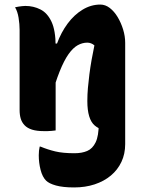

<svg xmlns="http://www.w3.org/2000/svg" viewBox="-20 -572 640 842"><path d="M307 100Q339 100 362.5 90Q386 80 399.5 52Q413 24 413 -30L529 0Q529 17 529 28.5Q529 40 529 47.5Q529 55 529 60Q529 103 512.5 138Q496 173 466 198Q436 223 395 236.5Q354 250 305 250Q256 250 225.5 241.5Q195 233 182 220Q166 204 158 173Q150 142 150 109Q150 98 151 89Q152 80 154 71H158Q189 84 222.5 92Q256 100 307 100ZM420 -552Q442 -552 461.5 -537Q481 -522 496 -497Q511 -472 520 -442.5Q529 -413 529 -384Q529 -347 529 -309.5Q529 -272 529 -234.5Q529 -197 529 -159Q529 -111 529 -77.5Q529 -44 529 0Q522 2 513.5 4Q505 6 492 6Q428 6 395.5 -21.5Q363 -49 363 -129Q363 -157 365.5 -186Q368 -215 372 -246Q376 -277 381.5 -308.5Q387 -340 394 -373Q387 -379 379 -382Q371 -385 363 -385Q341 -385 320.5 -373.5Q300 -362 280.5 -334.5Q261 -307 241.5 -258.5Q222 -210 202 -136V-381H230Q248 -430 276.5 -468.5Q305 -507 342 -529.5Q379 -552 420 -552ZM91 -546Q127 -546 157.5 -530.5Q188 -515 206 -476.5Q224 -438 224 -369Q224 -305 224 -240Q224 -175 224 -113.5Q224 -52 224 0Q215 1 206 2Q197 3 188.5 3Q180 3 172 3Q141 3 120.5 -3.5Q100 -10 88 -22.5Q76 -35 71 -51.5Q66 -68 66 -89Q66 -139 66 -184.5Q66 -230 66 -273Q66 -316 66 -357.5Q66 -399 66 -441Q66 -466 61.5 -494Q57 -522 46 -540Q54 -542 61.5 -543Q69 -544 76.5 -545Q84 -546 91 -546Z"/></svg>

Font: Recursive Casual ExtraBold
Style: Regular
Weight: 800
Version: Version 1.047